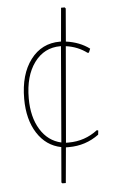

<svg xmlns="http://www.w3.org/2000/svg" viewBox="-54 -687 492 838"><g transform="rotate(-5 192.0 -268.0)"><path d="M228 -503H233L246 -650H262L266 -645L254 -501Q314 -493 357 -461L350 -444H344Q304 -474 252 -481L216 -61H228Q299 -61 355 -104L361 -102L359 -84Q301 -41 227 -41H214L200 114H185L181 110L194 -44Q128 -57 89.5 -117Q51 -177 51 -268Q51 -375 99.5 -439Q148 -503 228 -503ZM71 -268Q71 -186 104.5 -131.5Q138 -77 196 -64L231 -483H228Q157 -483 114 -424.5Q71 -366 71 -268Z"/></g></svg>

Font: Alegreya Sans Thin
Style: Regular
Weight: 100
Designer: Juan Pablo del Peral
Foundry: Huerta Tipografica
Version: Version 2.007